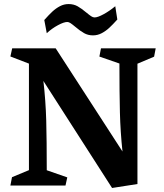

<svg xmlns="http://www.w3.org/2000/svg" viewBox="-20 -914 808 946"><path d="M122.6 -75.7V-600.6L31.2 -635.7L40 -675.8H254.4L583.5 -167.5Q573.2 -263.7 570.8 -360.1Q568.4 -456.5 568.4 -601.1L469.7 -635.3L477.5 -675.8H747.1L739.3 -634.8L657.2 -600.1V-7.3L532.2 12.2L193.8 -515.1Q205.1 -417.5 207.8 -319.6Q210.4 -221.7 210.4 -75.2L311.5 -40L302.7 0H31.2L39.1 -41ZM198.2 -815.4Q221.2 -841.3 238.3 -857.2Q255.4 -873 275.4 -883.5Q295.4 -894 317.9 -894Q342.8 -894 362.3 -883.1Q381.8 -872.1 406.2 -851.6Q420.4 -839.8 429.2 -834Q438 -828.1 445.8 -828.1Q461.4 -828.1 490.2 -843.8Q519 -859.4 547.9 -883.3L558.1 -817.9Q535.2 -792.5 518.3 -776.9Q501.5 -761.2 481.2 -750.5Q460.9 -739.7 438 -739.7Q413.6 -739.7 393.8 -751Q374 -762.2 350.6 -782.2Q335.9 -794.4 327.4 -800Q318.8 -805.7 311.5 -805.7Q294.9 -805.7 265.4 -789.8Q235.8 -773.9 210.4 -750.5Z"/></svg>

Font: Vesper Libre
Style: Bold
Weight: 700
Designer: Robert Keller & Kimya Gandhi
Foundry: Mota Italic
Version: Version 1.058